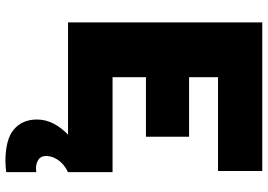

<svg xmlns="http://www.w3.org/2000/svg" viewBox="-156 -582 963 690"><g transform="rotate(90 325.0 -236.5)"><path d="M60 0V-698H594V-539H257V-435H471V-280H257V-160H598V0ZM598 222Q590 223 580.5 224Q571 225 560 225Q480 225 444.5 194.5Q409 164 409 112Q409 80 424 51.5Q439 23 464 -0.5Q489 -24 518 -40L598 0Q568 15 554 36.5Q540 58 540 79Q540 98 553.5 106.5Q567 115 582 115Q586 115 589.5 115Q593 115 598 114Z"/></g></svg>

Font: Azeret Mono ExtraBold
Style: Regular
Weight: 800
Designer: Martin Vácha
Foundry: Displaay
Version: Version 1.002